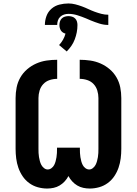

<svg xmlns="http://www.w3.org/2000/svg" viewBox="-20 -1080 790 1108"><path d="M252 8Q225 8 198 0.5Q171 -7 148.5 -23.5Q126 -40 110.5 -63Q95 -86 86 -112Q77 -138 73.5 -165.5Q70 -193 70 -221V-514Q70 -545 76 -575.5Q82 -606 97.5 -633Q113 -660 137 -680.5Q161 -701 189.5 -713.5Q218 -726 248.5 -730.5Q279 -735 310 -735V-625Q288 -625 266.5 -618Q245 -611 230 -595Q215 -579 208.5 -557.5Q202 -536 202 -514V-221Q202 -209 202.5 -197Q203 -185 205 -173.5Q207 -162 210 -150.5Q213 -139 218.5 -128.5Q224 -118 234 -110Q244 -102 255 -102Q267 -102 277 -109.5Q287 -117 292.5 -127.5Q298 -138 301 -149.5Q304 -161 306 -173Q308 -185 308.5 -197Q309 -209 309 -221V-228H441V-221Q441 -209 441.5 -197Q442 -185 444 -173Q446 -161 449 -149.5Q452 -138 457.5 -127.5Q463 -117 473 -109.5Q483 -102 495 -102Q506 -102 516 -110Q526 -118 531.5 -128.5Q537 -139 540 -150.5Q543 -162 545 -173.5Q547 -185 547.5 -197Q548 -209 548 -221V-514Q548 -536 541.5 -557.5Q535 -579 520 -595Q505 -611 483.5 -618Q462 -625 440 -625V-735Q471 -735 501.5 -730.5Q532 -726 560.5 -713.5Q589 -701 613 -680.5Q637 -660 652.5 -633Q668 -606 674 -575.5Q680 -545 680 -514V-221Q680 -193 676.5 -165.5Q673 -138 664 -112Q655 -86 639.5 -63Q624 -40 601.5 -23.5Q579 -7 552 0.5Q525 8 498 8Q479 8 460.5 4Q442 0 426 -9.5Q410 -19 397 -33Q384 -47 375 -64Q366 -47 353 -33Q340 -19 324 -9.5Q308 0 289.5 4Q271 8 252 8ZM239 -936Q239 -962 248 -987Q257 -1012 277 -1029.5Q297 -1047 323 -1053.5Q349 -1060 375 -1060Q395 -1060 414.5 -1055Q434 -1050 453 -1043Q472 -1036 490 -1027.5Q508 -1019 527 -1012Q546 -1005 565.5 -1000Q585 -995 605 -995V-936Q579 -936 553.5 -944Q528 -952 504 -962L476 -974Q452 -984 426.5 -992Q401 -1000 375 -1000Q362 -1000 349.5 -996Q337 -992 327.5 -983Q318 -974 314 -961.5Q310 -949 310 -936ZM365 -783 321 -820Q334 -834 343.5 -850.5Q353 -867 358 -886Q350 -888 343 -892.5Q336 -897 331.5 -904Q327 -911 325 -919Q323 -927 323 -936Q323 -946 326 -956Q329 -966 336.5 -973.5Q344 -981 354.5 -984Q365 -987 375 -987Q385 -987 395.5 -984Q406 -981 413.5 -973.5Q421 -966 424 -956Q427 -946 427 -936Q427 -914 423 -893.5Q419 -873 411.5 -853Q404 -833 392 -815.5Q380 -798 365 -783Z"/></svg>

Font: Iosevka Etoile Extrabold
Style: Regular
Weight: 800
Designer: Belleve Invis
Foundry: Belleve Invis
Version: Version 22.1.2; ttfautohint (v1.8.4)